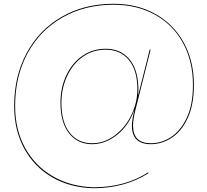

<svg xmlns="http://www.w3.org/2000/svg" viewBox="-20 -779 1098 1016"><path d="M1006 -329Q1006 -224 973 -153.5Q940 -83 888 -49.5Q836 -16 778 -16Q678 -16 678 -114Q678 -144 691 -196H690Q661 -114 599 -65Q537 -16 467 -16Q391 -16 345.5 -73.5Q300 -131 300 -235Q300 -314 330.5 -379.5Q361 -445 415.5 -483Q470 -521 539 -521Q616 -521 662 -469Q708 -417 712 -321Q713 -306 711 -274L772 -516H777L696 -195Q684 -147 684 -114Q684 -21 778 -21Q835 -21 885.5 -54Q936 -87 968.5 -156Q1001 -225 1001 -329Q1001 -456 948 -552.5Q895 -649 799.5 -701.5Q704 -754 581 -754Q429 -754 310.5 -686.5Q192 -619 126 -497.5Q60 -376 60 -218Q60 -93 112.5 3Q165 99 259 153.5Q353 208 474 212Q642 212 764 133L765 138Q640 217 474 217Q351 214 256 159Q161 104 108 6.5Q55 -91 55 -218Q55 -376 121.5 -499Q188 -622 307.5 -690.5Q427 -759 581 -759Q706 -759 802.5 -705Q899 -651 952.5 -553.5Q1006 -456 1006 -329ZM707 -307Q707 -407 662 -461.5Q617 -516 539 -516Q471 -516 418 -478.5Q365 -441 335 -376Q305 -311 305 -233Q305 -132 349 -76.5Q393 -21 467 -21Q532 -21 587.5 -62.5Q643 -104 675 -170Q707 -236 707 -307Z"/></svg>

Font: Hepta Slab Hairline
Style: Regular
Weight: 400
Designer: Michael LaGattuta
Foundry: Michael LaGattuta
Version: Version 1.100; ttfautohint (v1.8) -l 8 -r 50 -G 200 -x 14 -D